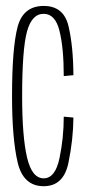

<svg xmlns="http://www.w3.org/2000/svg" viewBox="-20 -623 302 646"><path d="M127 3.5Q58 3.5 39.2 -77.2Q20.5 -158 20.5 -299Q20.5 -462 39.2 -532.5Q58 -603 127 -603Q194.5 -603 210.5 -535Q226.5 -467 227 -370L194.5 -367Q194.5 -461.5 180.2 -519Q166 -576.5 127 -576.5Q87 -576.5 70.8 -516.8Q54.5 -457 54.5 -299Q54.5 -163.5 71 -93.2Q87.5 -23 127 -23Q166 -23 180.2 -91Q194.5 -159 194.5 -230.5L227 -227.5Q226.5 -153.5 210.2 -75Q194 3.5 127 3.5Z"/></svg>

Font: Anybody Condensed ExtraLight
Style: Regular
Weight: 200
Width: 3
Designer: Tyler Finck
Foundry: Etcetera Type Company
Version: Version 1.010; ttfautohint (v1.8.3) -l 8 -r 50 -G 200 -x 14 